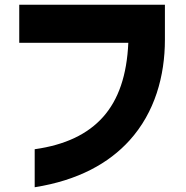

<svg xmlns="http://www.w3.org/2000/svg" viewBox="-20 -725 783 808"><path d="M126 -97V63C309 34 438 -38 525 -134C632 -252 674 -406 674 -558V-705H61V-545H520C514 -409 479 -306 414 -233C349 -160 254 -115 126 -97Z"/></svg>

Font: コーポレート・ロゴ ver3 Bold
Style: Regular
Weight: 700
Designer: [KANA_main] LOGOTYPE.JP [Source Han Sans] Ryoko NISHIZUKA 西塚涼子 (kana, bopomofo & ideographs); Paul D. Hunt (Latin, Greek
Version: Version 12.001;FEAKit 1.0